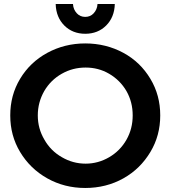

<svg xmlns="http://www.w3.org/2000/svg" viewBox="-20 -925 849 955"><path d="M594 -662C537 -693 473 -709 404 -709C335 -709 272 -693 215 -662C158 -631 113 -588 80 -533C47 -478 31 -418 31 -351C31 -284 47 -224 80 -169C113 -114 158 -70 215 -38C272 -6 335 10 404 10C473 10 537 -6 594 -38C651 -70 695 -114 728 -169C761 -224 777 -284 777 -351C777 -418 761 -478 728 -533C695 -588 651 -631 594 -662ZM287 -558C324 -579 363 -589 406 -589C448 -589 487 -579 523 -558C559 -537 588 -508 609 -472C630 -435 640 -395 640 -351C640 -307 630 -267 609 -230C588 -193 559 -164 523 -143C487 -122 448 -111 406 -111C363 -111 324 -122 288 -143C251 -164 222 -193 201 -230C179 -267 168 -307 168 -351C168 -395 179 -435 200 -472C221 -508 250 -537 287 -558ZM362 -859C351 -871 344 -886 343 -905H257C258 -861 273 -825 300 -798C327 -771 362 -757 404 -757C446 -757 481 -771 508 -798C535 -825 550 -861 551 -905H465C464 -886 457 -871 446 -859C435 -847 421 -841 404 -841C387 -841 373 -847 362 -859Z"/></svg>

Font: Argentum Sans Medium
Style: Regular
Weight: 500
Designer: Julieta Ulanovsky
Foundry: Julieta Ulanovsky
Version: Version 5.001;January 29, 2019;FontCreator 11.5.0.2425 64-bi